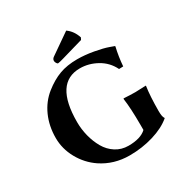

<svg xmlns="http://www.w3.org/2000/svg" viewBox="-190 -1001 1133 1170"><g transform="rotate(-30 376.5 -416.5)"><path d="M434.1 -842.8Q474.1 -814.9 491.2 -762.2L483.9 -748L332 -704.1Q301.3 -695.3 293 -694.8Q287.1 -694.8 282 -703.9Q276.9 -712.9 276.9 -720.2Q276.9 -734.4 292 -744.1ZM539.1 -117.2Q539.1 -236.3 528.8 -307.1L530.8 -310.1Q578.6 -307.1 612.8 -307.1L686 -310.1L687 -307.1Q677.2 -241.2 676.8 -137.2Q676.8 -95.2 687 -83V-80.1Q637.2 -38.1 557.6 -14.2Q478 9.8 390.1 9.8Q280.3 9.8 193.8 -47.9Q128.9 -91.8 90.3 -161.4Q51.8 -231 51.8 -307.1Q51.8 -391.1 82.8 -460.4Q113.8 -529.8 170.9 -575.2Q225.1 -618.2 279.1 -638.2Q333 -658.2 404.8 -658.2Q459 -658.2 519 -647.2Q579.1 -636.2 611.3 -624.5L644 -612.8L646 -609.9Q630.9 -545.9 626 -480L596.2 -479Q567.4 -538.1 510.3 -570.1Q453.1 -602.1 391.1 -602.1Q212.9 -602.1 212.9 -327.1Q212.9 -276.4 225.3 -227.3Q237.8 -178.2 261.5 -136.7Q285.2 -95.2 324.5 -70.1Q363.8 -44.9 413.1 -44.9Q499 -44.9 539.1 -83Z"/></g></svg>

Font: Linux Biolinum O
Style: Bold
Weight: 700
Designer: Philipp H. Poll
Foundry: Philipp H. Poll
Version: Version 1.3.2